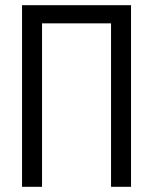

<svg xmlns="http://www.w3.org/2000/svg" viewBox="-20 -720 589 740"><path d="M408 -630V0H485V-700H65V0H142V-630Z"/></svg>

Font: Mint Spirit
Style: Regular
Weight: 400
Designer: HARENDAL Hirwen
Foundry: Arkandis Digital Foundry.
Version: Version 1.004;FFEdit